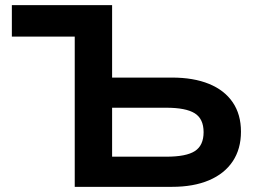

<svg xmlns="http://www.w3.org/2000/svg" viewBox="-20 -725 1011 745"><path d="M270 0V-583H26V-705H415V-424H647Q731 -424 791 -399.5Q851 -375 883 -328Q915 -281 915 -214Q915 -147 883 -99Q851 -51 791 -25.5Q731 0 647 0ZM415 -117H625Q703 -117 736.5 -139Q770 -161 770 -212Q770 -264 735.5 -285.5Q701 -307 625 -307H415Z"/></svg>

Font: Nunito Sans 7pt SemiExpanded
Style: Bold
Weight: 700
Width: 6
Designer: Vernon Adams
Foundry: Vernon Adams
Version: Version 3.101;gftools[0.9.27]